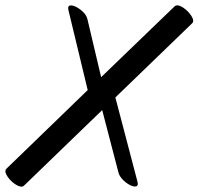

<svg xmlns="http://www.w3.org/2000/svg" viewBox="-71 -673 753 729"><path d="M379 -17 317 -255 20 32Q13 39 -1 33Q-15 27 -28 14.5Q-41 2 -47.5 -11.5Q-54 -25 -47 -32L262 -331L189 -634Q185 -650 194.5 -652Q204 -654 218.5 -646.5Q233 -639 245.5 -626.5Q258 -614 261 -600L313 -380L592 -649Q600 -656 613.5 -650Q627 -644 640 -631.5Q653 -619 659.5 -605.5Q666 -592 659 -585L367 -303L451 17Q455 32 446 34.5Q437 37 423 30Q409 23 396 10Q383 -3 379 -17Z"/></svg>

Font: Story Script
Style: Regular
Weight: 400
Designer: Lana Roulhac, Ben Buysse
Version: Version 1.000; ttfautohint (v1.8.4.7-5d5b)